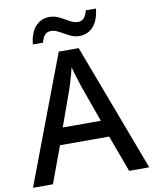

<svg xmlns="http://www.w3.org/2000/svg" viewBox="-98 -989 849 1062"><g transform="rotate(-10 327.0 -458.0)"><path d="M540 0 464 -206H188L112 0H0L271 -717H383L653 0ZM362 -501Q359 -512 351.5 -534Q344 -556 337 -580Q330 -604 326 -619Q321 -598 314.5 -575Q308 -552 302 -532Q296 -512 292 -501L220 -300H434ZM137 -781Q143 -845 174 -880Q205 -915 254 -915Q282 -915 308.5 -901.5Q335 -888 359 -874Q383 -860 405 -860Q426 -860 438.5 -874Q451 -888 458 -916H515Q509 -852 478 -817Q447 -782 399 -782Q372 -782 345.5 -795.5Q319 -809 294.5 -823Q270 -837 248 -837Q226 -837 213.5 -823Q201 -809 194 -781Z"/></g></svg>

Font: Noto Sans Vithkuqi Medium
Style: Regular
Weight: 500
Version: Version 1.001